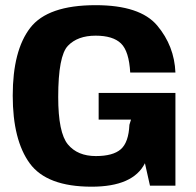

<svg xmlns="http://www.w3.org/2000/svg" viewBox="-20 -700 740 724"><path d="M325.5 4Q482 4 526.5 -84.5L545.5 0H641.5V-349.5H352V-249H474L468 -229.5Q465 -163 435.5 -137.2Q406 -111.5 341.5 -111.5Q272.5 -111.5 236 -155.5Q199.5 -199.5 199.5 -334Q199.5 -489 236 -527.2Q272.5 -565.5 340.5 -565.5Q406 -565.5 436.2 -536.2Q466.5 -507 471 -426.5H641.5Q637.5 -526.5 573 -603.5Q508.5 -680.5 340.5 -680.5Q160 -680.5 94 -595Q28 -509.5 28 -339.5Q28 -172 92.2 -84Q156.5 4 325.5 4Z"/></svg>

Font: Anybody UltraCondensed Thin
Style: Bold
Weight: 700
Version: Version 1.111